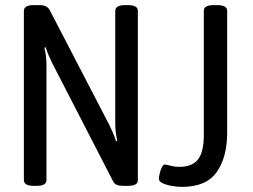

<svg xmlns="http://www.w3.org/2000/svg" viewBox="-20 -722 985 748"><path d="M111 2Q91 2 82 -4Q73 -10 73 -20V-680Q73 -690 82 -696Q91 -702 111 -702H135Q149 -702 158.5 -697.5Q168 -693 174 -682L406 -235Q414 -219 420.5 -203.5Q427 -188 432 -172L437 -174Q433 -190 431 -207Q429 -224 429 -240V-680Q429 -690 438 -696Q447 -702 467 -702H479Q517 -702 517 -680V-20Q517 2 479 2H458Q444 2 435 -2Q426 -6 422 -13L184 -475Q176 -491 169.5 -506.5Q163 -522 158 -538L153 -536Q157 -520 159 -503Q161 -486 161 -470V-20Q161 -10 152 -4Q143 2 123 2ZM689 6Q671 6 650 2.5Q629 -1 614 -8Q599 -15 599 -26Q599 -32 602 -45.5Q605 -59 610.5 -70Q616 -81 622 -81Q628 -81 644 -76.5Q660 -72 679 -72Q729 -72 751.5 -101Q774 -130 774 -195V-680Q774 -702 812 -702H826Q865 -702 865 -680V-205Q865 -110 824.5 -52Q784 6 689 6Z"/></svg>

Font: Asap Condensed VF Beta
Style: Regular
Weight: 400
Designer: Pablo Cosgaya
Foundry: Omnibus-Type
Version: Version 1.008